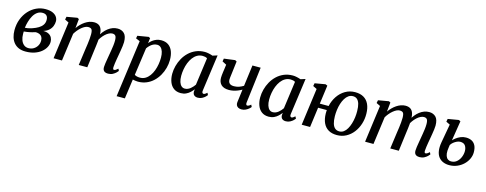

<svg xmlns="http://www.w3.org/2000/svg" viewBox="-28 -1356 6071 2399"><g transform="rotate(15 3007.0 -156.5)"><path d="M237.5 10Q187 10 149.5 -6.2Q112 -22.5 87 -52.2Q62 -82 49.5 -122.8Q37 -163.5 37 -212.5Q37 -291 62 -355.8Q87 -420.5 130 -468Q173 -515.5 228.8 -541.2Q284.5 -567 346 -567Q404 -567 440 -550.5Q476 -534 492.5 -508Q509 -482 509 -453Q509 -421 496.8 -390Q484.5 -359 457.8 -334.5Q431 -310 387 -296Q431 -296.5 458.2 -281.8Q485.5 -267 498.5 -242.2Q511.5 -217.5 511.5 -187.5Q511.5 -151.5 492.8 -116.5Q474 -81.5 438.8 -52.8Q403.5 -24 352.8 -7Q302 10 237.5 10ZM262.5 -40.5Q299.5 -40.5 328.8 -57.8Q358 -75 375.5 -104.8Q393 -134.5 393 -171.5Q393 -200 382.2 -218.8Q371.5 -237.5 351 -247Q330.5 -256.5 301.5 -257Q294 -255.5 283.2 -252Q272.5 -248.5 259.8 -245Q247 -241.5 233 -238.5Q216 -235 196 -231.5Q176 -228 153.5 -226.5Q153 -218.5 153 -210.2Q153 -202 153 -194Q153 -151.5 165.5 -116.8Q178 -82 202.8 -61.2Q227.5 -40.5 262.5 -40.5ZM154.5 -275Q171.5 -276 186 -278.2Q200.5 -280.5 215.2 -284.2Q230 -288 246.5 -293.5Q290.5 -308.5 323.2 -328.2Q356 -348 374.2 -375Q392.5 -402 392.5 -439Q392.5 -476 374.2 -494.2Q356 -512.5 321.5 -512.5Q282.5 -512.5 253 -490.8Q223.5 -469 203.5 -433.5Q183.5 -398 171.5 -356.5Q159.5 -315 154.5 -275Z M778.5 -554.5 766.5 -434.5Q784.5 -461 808 -484.8Q831.5 -508.5 858.5 -526.8Q885.5 -545 914.5 -555.2Q943.5 -565.5 973 -565.5Q1009.5 -565.5 1033.8 -551.2Q1058 -537 1070.5 -506.5Q1083 -476 1084 -426Q1084 -420.5 1083.8 -414Q1083.5 -407.5 1083.2 -400.8Q1083 -394 1082 -386.5L1065.5 -408Q1083 -442.5 1106 -471.2Q1129 -500 1156.5 -521.2Q1184 -542.5 1215 -554Q1246 -565.5 1279.5 -565.5Q1332 -565.5 1365.2 -532.5Q1398.5 -499.5 1398.5 -421.5Q1398.5 -401.5 1394.5 -371.2Q1390.5 -341 1385 -307.8Q1379.5 -274.5 1374.5 -246.5Q1370 -221 1365 -192.2Q1360 -163.5 1356.2 -136Q1352.5 -108.5 1351 -86.5Q1350.5 -69.5 1354.2 -62.2Q1358 -55 1365.5 -55Q1376.5 -55 1387.8 -61.5Q1399 -68 1416.5 -84L1429 -57.5Q1424 -50 1407.8 -33.8Q1391.5 -17.5 1365.8 -3.8Q1340 10 1306 10Q1278.5 10 1263.2 1.2Q1248 -7.5 1242 -22.5Q1236 -37.5 1236.5 -57Q1237 -76.5 1241 -104.2Q1245 -132 1250.5 -162.8Q1256 -193.5 1260.5 -222Q1265 -249.5 1270.8 -282.5Q1276.5 -315.5 1280.5 -349Q1284.5 -382.5 1284.5 -411.5Q1284 -457 1271 -472.8Q1258 -488.5 1230.5 -488.5Q1210.5 -488.5 1187.2 -477Q1164 -465.5 1141.2 -444.5Q1118.5 -423.5 1098.5 -395.5Q1078.5 -367.5 1064 -335L1084 -399.5Q1083 -376.5 1080.2 -349.5Q1077.5 -322.5 1074.2 -295.8Q1071 -269 1067.5 -245L1036 0H925.5L956 -220.5Q960.5 -248.5 965 -282Q969.5 -315.5 972.5 -348.8Q975.5 -382 975.5 -410Q975 -458 962.2 -473.5Q949.5 -489 918 -489Q899.5 -489 878 -478.8Q856.5 -468.5 834.5 -450.2Q812.5 -432 792.5 -408.2Q772.5 -384.5 757 -358L708.5 0H600L664.5 -479.5L614 -504.5L621.5 -542L757 -565.5Z M1483.5 254 1584 -484 1531 -507 1538 -542 1679.5 -565.5 1700 -554.5 1691.5 -488Q1707.5 -508 1730 -525.8Q1752.5 -543.5 1781 -554.5Q1809.5 -565.5 1843 -565.5Q1899 -565.5 1936 -539.5Q1973 -513.5 1991.5 -466.2Q2010 -419 2010 -355Q2010 -302.5 1996 -250.2Q1982 -198 1955.2 -151.2Q1928.5 -104.5 1890 -68Q1851.5 -31.5 1801.8 -10.8Q1752 10 1692.5 10Q1676.5 10 1659 7.2Q1641.5 4.5 1625 1L1590 254ZM1634 -62.5Q1648 -53 1666 -49Q1684 -45 1704.5 -45Q1743.5 -45 1774 -63.5Q1804.5 -82 1827.2 -113.2Q1850 -144.5 1865 -184.5Q1880 -224.5 1887.2 -268Q1894.5 -311.5 1894.5 -353Q1894.5 -397.5 1884.2 -430Q1874 -462.5 1854.8 -480.2Q1835.5 -498 1807.5 -498Q1780 -498 1756.5 -485.8Q1733 -473.5 1714.5 -455Q1696 -436.5 1684 -418Z M2505.5 -95Q2502 -72 2508.8 -63.5Q2515.5 -55 2524.5 -55Q2533 -55 2543.5 -61.2Q2554 -67.5 2569 -81L2582.5 -54Q2578 -47 2562.2 -31.5Q2546.5 -16 2522 -3Q2497.5 10 2467 10Q2437.5 10 2419.5 -5.2Q2401.5 -20.5 2401.5 -53.5L2405 -82Q2388 -60 2365.5 -38.8Q2343 -17.5 2313.2 -3.8Q2283.5 10 2245.5 10Q2190.5 10 2154 -17.2Q2117.5 -44.5 2099.8 -91.2Q2082 -138 2082 -196Q2082 -247 2095.8 -299.2Q2109.5 -351.5 2136 -399.2Q2162.5 -447 2202 -484.5Q2241.5 -522 2293 -543.8Q2344.5 -565.5 2407 -565.5Q2431 -565.5 2459.5 -559.2Q2488 -553 2509 -545L2570.5 -564.5ZM2452 -495.5Q2439.5 -503.5 2424.8 -507Q2410 -510.5 2393.5 -510.5Q2354 -510.5 2322.5 -492.2Q2291 -474 2267.5 -442.5Q2244 -411 2228.2 -371Q2212.5 -331 2204.8 -287.2Q2197 -243.5 2197 -201Q2197 -154 2207.8 -122Q2218.5 -90 2237 -73.8Q2255.5 -57.5 2280.5 -57.5Q2301 -57.5 2319.2 -65.2Q2337.5 -73 2353 -85.5Q2368.5 -98 2381.2 -112.8Q2394 -127.5 2403.5 -141.5Z M2819.5 -552.5 2799.5 -389Q2798 -375 2796 -361.2Q2794 -347.5 2792.8 -334.8Q2791.5 -322 2791.5 -310Q2791.5 -279.5 2809.5 -262.5Q2827.5 -245.5 2866 -245.5Q2901 -245.5 2931.5 -256.2Q2962 -267 2988 -283.5L3023.5 -555.5H3130L3073 -90.5Q3071 -72.5 3075.8 -63.8Q3080.5 -55 3089 -55Q3097.5 -55 3109 -60.2Q3120.5 -65.5 3135.5 -79.5L3149 -52.5Q3142.5 -42.5 3125.5 -27.8Q3108.5 -13 3084.5 -1.5Q3060.5 10 3032 10Q3007 10 2990 0.8Q2973 -8.5 2965.2 -25Q2957.5 -41.5 2960 -63.5L2981.5 -232Q2957.5 -218 2929.8 -207Q2902 -196 2873.8 -190Q2845.5 -184 2818 -184Q2751 -184 2717.2 -216.2Q2683.5 -248.5 2683.5 -306Q2683.5 -322 2685.5 -341.2Q2687.5 -360.5 2690.2 -380.2Q2693 -400 2695.5 -417L2704 -480L2649.5 -508.5L2656 -546L2798 -564.5Z M3643.5 -95Q3640 -72 3646.8 -63.5Q3653.5 -55 3662.5 -55Q3671 -55 3681.5 -61.2Q3692 -67.5 3707 -81L3720.5 -54Q3716 -47 3700.2 -31.5Q3684.5 -16 3660 -3Q3635.5 10 3605 10Q3575.5 10 3557.5 -5.2Q3539.5 -20.5 3539.5 -53.5L3543 -82Q3526 -60 3503.5 -38.8Q3481 -17.5 3451.2 -3.8Q3421.5 10 3383.5 10Q3328.5 10 3292 -17.2Q3255.5 -44.5 3237.8 -91.2Q3220 -138 3220 -196Q3220 -247 3233.8 -299.2Q3247.5 -351.5 3274 -399.2Q3300.5 -447 3340 -484.5Q3379.5 -522 3431 -543.8Q3482.5 -565.5 3545 -565.5Q3569 -565.5 3597.5 -559.2Q3626 -553 3647 -545L3708.5 -564.5ZM3590 -495.5Q3577.5 -503.5 3562.8 -507Q3548 -510.5 3531.5 -510.5Q3492 -510.5 3460.5 -492.2Q3429 -474 3405.5 -442.5Q3382 -411 3366.2 -371Q3350.5 -331 3342.8 -287.2Q3335 -243.5 3335 -201Q3335 -154 3345.8 -122Q3356.5 -90 3375 -73.8Q3393.5 -57.5 3418.5 -57.5Q3439 -57.5 3457.2 -65.2Q3475.5 -73 3491 -85.5Q3506.5 -98 3519.2 -112.8Q3532 -127.5 3541.5 -141.5Z M3960 -313H4074Q4089.5 -383.5 4128 -441Q4166.5 -498.5 4223.8 -532.2Q4281 -566 4352 -566Q4417 -566 4461.8 -540Q4506.5 -514 4530 -463.8Q4553.5 -413.5 4554.5 -342Q4556 -273 4535.8 -209.5Q4515.5 -146 4477.2 -96.2Q4439 -46.5 4385.2 -17.5Q4331.5 11.5 4266 11.5Q4200.5 11.5 4156 -14.8Q4111.5 -41 4088.2 -91.2Q4065 -141.5 4063.5 -212.5Q4063.5 -224 4064 -235.5Q4064.5 -247 4065 -258H3952.5L3918 0H3809.5L3874 -479.5L3823.5 -504.5L3831 -542L3966.5 -565.5L3992.5 -554.5ZM4337.5 -510.5Q4305.5 -510.5 4280 -492.5Q4254.5 -474.5 4235.8 -443.5Q4217 -412.5 4204.8 -373.8Q4192.5 -335 4187 -292.8Q4181.5 -250.5 4182 -210.5Q4183 -154 4194.2 -116.5Q4205.5 -79 4227.8 -60Q4250 -41 4283.5 -41Q4315.5 -41 4340.2 -59.5Q4365 -78 4383 -109.2Q4401 -140.5 4413 -179.8Q4425 -219 4430.5 -261.5Q4436 -304 4435 -344Q4434.5 -399.5 4423.5 -436.5Q4412.5 -473.5 4391.2 -492Q4370 -510.5 4337.5 -510.5Z M4808 -554.5 4796 -434.5Q4814 -461 4837.5 -484.8Q4861 -508.5 4888 -526.8Q4915 -545 4944 -555.2Q4973 -565.5 5002.5 -565.5Q5039 -565.5 5063.2 -551.2Q5087.5 -537 5100 -506.5Q5112.5 -476 5113.5 -426Q5113.5 -420.5 5113.2 -414Q5113 -407.5 5112.8 -400.8Q5112.5 -394 5111.5 -386.5L5095 -408Q5112.5 -442.5 5135.5 -471.2Q5158.5 -500 5186 -521.2Q5213.5 -542.5 5244.5 -554Q5275.5 -565.5 5309 -565.5Q5361.5 -565.5 5394.8 -532.5Q5428 -499.5 5428 -421.5Q5428 -401.5 5424 -371.2Q5420 -341 5414.5 -307.8Q5409 -274.5 5404 -246.5Q5399.5 -221 5394.5 -192.2Q5389.5 -163.5 5385.8 -136Q5382 -108.5 5380.5 -86.5Q5380 -69.5 5383.8 -62.2Q5387.5 -55 5395 -55Q5406 -55 5417.2 -61.5Q5428.5 -68 5446 -84L5458.5 -57.5Q5453.5 -50 5437.2 -33.8Q5421 -17.5 5395.2 -3.8Q5369.5 10 5335.5 10Q5308 10 5292.8 1.2Q5277.5 -7.5 5271.5 -22.5Q5265.5 -37.5 5266 -57Q5266.5 -76.5 5270.5 -104.2Q5274.5 -132 5280 -162.8Q5285.5 -193.5 5290 -222Q5294.5 -249.5 5300.2 -282.5Q5306 -315.5 5310 -349Q5314 -382.5 5314 -411.5Q5313.5 -457 5300.5 -472.8Q5287.5 -488.5 5260 -488.5Q5240 -488.5 5216.8 -477Q5193.5 -465.5 5170.8 -444.5Q5148 -423.5 5128 -395.5Q5108 -367.5 5093.5 -335L5113.5 -399.5Q5112.5 -376.5 5109.8 -349.5Q5107 -322.5 5103.8 -295.8Q5100.5 -269 5097 -245L5065.5 0H4955L4985.5 -220.5Q4990 -248.5 4994.5 -282Q4999 -315.5 5002 -348.8Q5005 -382 5005 -410Q5004.5 -458 4991.8 -473.5Q4979 -489 4947.5 -489Q4929 -489 4907.5 -478.8Q4886 -468.5 4864 -450.2Q4842 -432 4822 -408.2Q4802 -384.5 4786.5 -358L4738 0H4629.5L4694 -479.5L4643.5 -504.5L4651 -542L4786.5 -565.5Z M5719 11Q5675.5 11 5640 -3.8Q5604.5 -18.5 5581 -48.8Q5557.5 -79 5549.8 -126Q5542 -173 5553 -238L5596 -480L5545.5 -504.5L5552.5 -542L5691 -565.5L5714 -554.5L5673 -297.5Q5685.5 -312 5709.8 -330.8Q5734 -349.5 5766.2 -363.2Q5798.5 -377 5835.5 -377Q5877 -377 5908.5 -361.5Q5940 -346 5958 -312Q5976 -278 5976 -222.5Q5976 -179 5956.5 -137.2Q5937 -95.5 5902 -62Q5867 -28.5 5820.2 -8.8Q5773.5 11 5719 11ZM5728.5 -40Q5772 -40 5802.2 -65.5Q5832.5 -91 5848.5 -130.2Q5864.5 -169.5 5864.5 -208.5Q5864.5 -250 5845 -278.5Q5825.5 -307 5779.5 -307Q5760.5 -307 5737.8 -297Q5715 -287 5694.5 -270.5Q5674 -254 5662 -234Q5659 -214.5 5656.5 -195.2Q5654 -176 5652.5 -157.5Q5651 -118 5660.5 -91.8Q5670 -65.5 5688 -52.8Q5706 -40 5728.5 -40Z"/></g></svg>

Font: Merriweather 24pt Medium
Style: Italic
Weight: 500
Italic angle: -7.8°
Version: Version 2.101